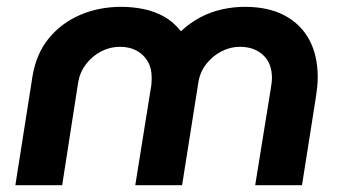

<svg xmlns="http://www.w3.org/2000/svg" viewBox="-20 -542 1009 562"><path d="M25 0 75 -318Q86 -385 123 -430Q160 -475 215 -498.5Q270 -522 335 -522Q368 -522 400 -515.5Q432 -509 460 -493.5Q488 -478 509 -451H510Q536 -475 566 -491Q596 -507 629.5 -514.5Q663 -522 697 -522Q765 -522 812.5 -497Q860 -472 885 -426Q910 -380 910 -316Q910 -302 908.5 -287.5Q907 -273 905 -260L864 0H727L773 -285Q774 -291 775 -299Q776 -307 776 -314Q776 -357 750 -381Q724 -405 682 -405Q654 -405 628 -391.5Q602 -378 584 -355Q566 -332 561 -303L513 0H376L421 -281Q423 -290 423.5 -299Q424 -308 424 -315Q424 -343 412 -363Q400 -383 379.5 -394Q359 -405 331 -405Q302 -405 276 -391.5Q250 -378 232 -354.5Q214 -331 209 -302L162 0Z"/></svg>

Font: MuseoModerno SemiBold
Style: Italic
Weight: 600
Italic angle: -9°
Designer: Pablo Cosgaya, Héctor Gatti, Marcela Romero, and the Authors of The MuseoModerno Project.
Foundry: Omnibus-Type Team
Version: Version 1.003